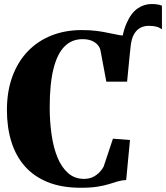

<svg xmlns="http://www.w3.org/2000/svg" viewBox="-20 -898 804 929"><path d="M594 -503 567 -571.5 561.5 -640.5Q569 -731 591.2 -782.8Q613.5 -834.5 645 -856.5Q676.5 -878.5 713 -878.5Q730.5 -878.5 742.2 -876.5Q754 -874.5 763.5 -870.5V-756.5Q749.5 -766 734.8 -769.5Q720 -773 699 -773Q677.5 -773 659.2 -763.5Q641 -754 628.5 -732.5Q616 -711 612 -673.5ZM370.5 10.5Q279 10.5 211.8 -16.5Q144.5 -43.5 100.5 -93.2Q56.5 -143 35 -212.2Q13.5 -281.5 13.5 -365.5Q13.5 -456 39.8 -527.5Q66 -599 114 -649.2Q162 -699.5 228.5 -726Q295 -752.5 375 -752.5Q418.5 -752.5 449.8 -748.2Q481 -744 506.8 -738.2Q532.5 -732.5 558.2 -728Q584 -723.5 616.5 -723.5L595 -503H494.5L465.5 -657.5Q462 -670 452 -681.5Q442 -693 424 -700.8Q406 -708.5 378.5 -708.5Q328 -708.5 292.8 -673.8Q257.5 -639 239 -566Q220.5 -493 220.5 -379Q220.5 -309.5 229.5 -246.8Q238.5 -184 258.2 -136Q278 -88 309.8 -60.2Q341.5 -32.5 386.5 -32.5Q412 -32.5 431 -42.2Q450 -52 462.8 -66Q475.5 -80 481.5 -92L526.5 -227L609 -220.5L590.5 -27Q568.5 -26 549.5 -20.2Q530.5 -14.5 507.5 -7.2Q484.5 0 452 5.2Q419.5 10.5 370.5 10.5Z"/></svg>

Font: Merriweather 96pt Black
Style: Regular
Weight: 900
Version: Version 2.100